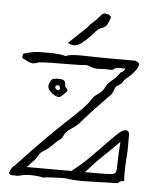

<svg xmlns="http://www.w3.org/2000/svg" viewBox="-48 -653 551 697"><g transform="rotate(5 228.0 -305.0)"><path d="M29 2Q16 4 11 -3Q8 -4 14.5 -17Q21 -30 27 -32Q132 -145 201 -208.5Q270 -272 283 -294Q291 -309 306 -318Q321 -327 330 -344Q338 -360 352.5 -371.5Q367 -383 380 -401Q381 -404 386.5 -406Q392 -408 398 -419Q382 -419 372.5 -419.5Q363 -420 350 -410Q329 -412 306 -410Q283 -408 263 -418Q258 -420 250 -419.5Q242 -419 234 -418Q231 -418 208 -417.5Q185 -417 156.5 -417Q128 -417 105 -416Q82 -415 79 -413Q75 -412 71 -410.5Q67 -409 63 -409Q53 -409 43.5 -414Q34 -419 25 -423Q21 -424 21.5 -432Q22 -440 25 -441Q60 -452 83.5 -452Q107 -452 127 -452Q135 -452 152.5 -450.5Q170 -449 177 -445Q191 -454 242 -452.5Q293 -451 357 -451Q375 -451 382 -451Q389 -451 393 -451Q397 -451 404 -451Q411 -451 429 -451Q432 -451 439 -447.5Q446 -444 446 -439Q446 -429 434 -413.5Q422 -398 413 -391Q400 -382 394 -372Q388 -362 377 -356Q367 -352 363.5 -338.5Q360 -325 351 -317Q347 -313 332 -297.5Q317 -282 299 -263Q281 -244 268 -229Q255 -214 253 -212Q243 -199 222 -185.5Q201 -172 194 -155Q192 -148 183 -141.5Q174 -135 169 -130Q161 -121 149.5 -111Q138 -101 129 -96Q116 -89 110.5 -77.5Q105 -66 96 -57Q89 -51 83.5 -44Q78 -37 72 -32H235Q243 -38 255.5 -48.5Q268 -59 275 -65Q302 -90 331 -120.5Q360 -151 382.5 -173Q405 -195 414 -196Q432 -199 432 -180Q432 -161 432 -139Q432 -120 430 -94.5Q428 -69 428 -38V-24Q430 -20 429 -15.5Q428 -11 424 -11Q414 -11 410.5 -6Q407 -1 396 -2Q389 -2 369 -1.5Q349 -1 324 0Q299 1 276 1Q260 1 246.5 0Q233 -1 222 -3Q219 -4 199.5 -3.5Q180 -3 160.5 -2Q141 -1 135 1Q130 -1 115.5 -2.5Q101 -4 84 -4Q67 -4 55 0Q48 2 42 2.5Q36 3 29 2ZM177 -301Q167 -291 152.5 -299Q138 -307 131 -316Q125 -324 125 -332Q125 -340 130.5 -349.5Q136 -359 143 -360Q154 -362 169.5 -360.5Q185 -359 185 -344Q185 -333 192 -328Q199 -323 191 -315ZM164 -321 168 -325Q170 -327 168 -328Q166 -329 166 -333Q166 -337 162 -337.5Q158 -338 155 -337Q150 -335 150 -329Q150 -326 152 -325Q154 -323 157.5 -320.5Q161 -318 164 -321ZM284 -32H342Q369 -32 381 -33.5Q393 -35 396 -41Q399 -47 399 -61.5Q399 -76 400 -102Q400 -108 401 -119.5Q402 -131 402.5 -141.5Q403 -152 403 -153Q385 -134 371.5 -121Q358 -108 338 -89Q324 -76 310.5 -60.5Q297 -45 284 -32ZM182 -494Q193 -504 203 -514Q213 -524 224 -534Q245 -552 257 -568Q265 -575 272 -581.5Q279 -588 286 -596Q290 -601 294.5 -606Q299 -611 306 -612Q308 -614 311 -611.5Q314 -609 316 -610Q319 -612 325 -606.5Q331 -601 329 -598Q325 -586 319.5 -574.5Q314 -563 298 -558Q292 -556 287 -552Q282 -548 277 -543Q270 -534 259.5 -523Q249 -512 232 -498Q214 -485 200.5 -487.5Q187 -490 182 -494Z"/></g></svg>

Font: Sankofa Display
Style: Regular
Weight: 400
Designer: Batsirai Madzonga
Foundry: Batsirai Madzonga
Version: Version 1.000; ttfautohint (v1.8.4.7-5d5b)